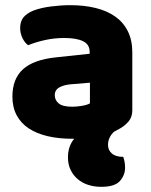

<svg xmlns="http://www.w3.org/2000/svg" viewBox="-20 -521 584 743"><path d="M421 -11Q411 -2 404.5 11Q398 24 398 40Q398 60 413 73Q428 86 457 86Q460 95 462 105Q464 115 464 128Q464 157 444 179.5Q424 202 372 202Q345 202 321.5 194.5Q298 187 280.5 172Q263 157 253 136Q243 115 243 88Q243 45 267 16H260Q207 16 164.5 6Q122 -4 91.5 -24Q61 -44 44.5 -75Q28 -106 28 -147Q28 -216 69 -253Q110 -290 196 -299L327 -313V-320Q327 -349 301.5 -361.5Q276 -374 228 -374Q190 -374 154 -366Q118 -358 89 -346Q76 -355 67 -373.5Q58 -392 58 -412Q58 -438 70.5 -453.5Q83 -469 109 -480Q138 -491 177.5 -496Q217 -501 252 -501Q306 -501 350.5 -490Q395 -479 426.5 -456.5Q458 -434 475 -399.5Q492 -365 492 -318V-94Q492 -68 477.5 -51Q463 -34 443 -23ZM260 -108Q277 -108 297.5 -111.5Q318 -115 328 -121V-201L256 -195Q228 -193 210 -183Q192 -173 192 -153Q192 -133 207.5 -120.5Q223 -108 260 -108Z"/></svg>

Font: Baloo Bhaina
Style: Regular
Weight: 400
Designer: Manish Minz, Shuchita Grover and Ek Type
Foundry: Ek Type
Version: Version 1.443;PS 1.000;hotconv 16.6.51;makeotf.lib2.5.65220;